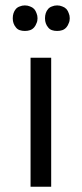

<svg xmlns="http://www.w3.org/2000/svg" viewBox="-20 -707 311 727"><path d="M40 -603.5Q45.9 -595.7 54.7 -592.8Q63.5 -589.8 74.2 -589.8Q85 -589.8 93.8 -592.8Q102.5 -595.7 109.4 -603.5Q115.2 -610.4 118.2 -619.1Q122.1 -627 122.1 -637.7Q122.1 -648.4 118.2 -657.2Q115.2 -666 109.4 -672.9Q102.5 -679.7 93.8 -682.6Q85 -686.5 74.2 -686.5Q63.5 -686.5 54.7 -682.6Q45.9 -679.7 40 -672.9Q34.2 -666 31.2 -657.2Q28.3 -648.4 28.3 -637.7Q28.3 -627 31.2 -619.1Q34.2 -610.4 40 -603.5ZM162.1 -603.5Q168 -595.7 176.8 -592.8Q185.5 -589.8 196.3 -589.8Q207 -589.8 215.8 -592.8Q224.6 -595.7 231.4 -603.5Q237.3 -610.4 240.2 -619.1Q244.1 -627 244.1 -637.7Q244.1 -648.4 240.2 -657.2Q237.3 -666 231.4 -672.9Q224.6 -679.7 215.8 -682.6Q207 -686.5 196.3 -686.5Q185.5 -686.5 176.8 -682.6Q168 -679.7 162.1 -672.9Q156.2 -666 153.3 -657.2Q150.4 -648.4 150.4 -637.7Q150.4 -627 153.3 -619.1Q156.2 -610.4 162.1 -603.5ZM95.7 0Q115.2 0 173.8 0Q173.8 -122.1 173.8 -488.3Q154.3 -488.3 95.7 -488.3Q95.7 -366.2 95.7 0Z"/></svg>

Font: Aptus Gothic JP
Style: Medium
Weight: 400
Designer: Fuminori Ogawa / Motoya
Version: Version 1